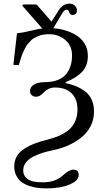

<svg xmlns="http://www.w3.org/2000/svg" viewBox="-20 -814 582 1066"><path d="M54.2 -454.1 74.2 -628.9Q106 -632.3 151.1 -643.3Q196.3 -654.3 214.8 -655.8L104 -782.2L106.9 -789.1H179.2L185.1 -787.1L266.1 -693.8L303.2 -752.9Q328.6 -793.9 365.2 -793.9Q383.8 -793.9 395.5 -782.7Q407.2 -771.5 407.2 -755.9Q407.2 -744.6 400.9 -737.8Q394.5 -731 382.8 -731Q368.2 -731 363.8 -747.1Q360.4 -759.8 350.1 -759.8Q336.4 -759.8 326.2 -741.2L275.9 -657.2Q311 -654.8 343.3 -645Q375.5 -635.3 404.3 -617.7Q433.1 -600.1 450.4 -570.6Q467.8 -541 467.8 -503.9Q467.8 -448.2 435.3 -414.6Q402.8 -380.9 344.2 -357.9V-353Q376.5 -345.7 401.1 -335.7Q425.8 -325.7 450.4 -308.1Q475.1 -290.5 488.5 -261.7Q502 -232.9 502 -194.8Q502 -150.4 482.7 -113Q463.4 -75.7 429.9 -49.3Q396.5 -22.9 355 -5.1Q313.5 12.7 265.1 22Q241.2 26.9 219 33.7Q196.8 40.5 169.4 53.2Q142.1 65.9 125.5 86.2Q108.9 106.4 108.9 131.8Q108.9 157.7 125 173.1Q141.1 188.5 164.1 193.4Q187 198.2 220.2 198.2Q287.6 198.2 331.1 158.2Q363.3 127.9 387.2 127.9Q417 127.9 417 158.2Q417 189 366.2 210.4Q315.4 231.9 238.8 231.9Q213.4 231.9 190.4 229.2Q167.5 226.6 142.8 218.3Q118.2 210 100.3 197Q82.5 184.1 70.8 161.6Q59.1 139.2 59.1 109.9Q59.1 78.1 73.5 53.5Q87.9 28.8 116 11.2Q144 -6.3 174.6 -17.8Q205.1 -29.3 248 -40Q273.9 -46.9 295.2 -54.7Q316.4 -62.5 338.6 -76.2Q360.8 -89.8 376 -106.9Q391.1 -124 400.6 -149.2Q410.2 -174.3 410.2 -205.1Q410.2 -264.2 377.4 -296.1Q344.7 -328.1 285.2 -328.1Q265.1 -328.1 249 -320.1Q232.9 -312 224.6 -302.5Q216.3 -293 204.6 -284.9Q192.9 -276.9 180.2 -276.9Q165.5 -276.9 156.2 -285.6Q147 -294.4 147 -309.1Q147 -326.7 160.4 -338.1Q173.8 -349.6 191.2 -353.8Q208.5 -357.9 228 -357.9Q271 -357.9 301.8 -370.4Q332.5 -382.8 348.9 -404.5Q365.2 -426.3 372.6 -451.2Q379.9 -476.1 379.9 -505.9Q379.9 -561 342 -592.5Q304.2 -624 253.9 -624Q236.3 -624 220.9 -621.6Q205.6 -619.1 192.6 -613.8Q179.7 -608.4 169.2 -602.5Q158.7 -596.7 149.4 -586.7Q140.1 -576.7 133.3 -568.8Q126.5 -561 119.9 -547.6Q113.3 -534.2 108.9 -525.4Q104.5 -516.6 99.4 -501Q94.2 -485.4 91.6 -476.8Q88.9 -468.3 84 -452.1Z"/></svg>

Font: Common Serif SemiBold
Style: Regular
Weight: 600
Designer: Philipp H. Poll, Khaled Hosny
Foundry: Stefan Peev, Context Ltd.
Version: Version 1.026